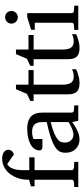

<svg xmlns="http://www.w3.org/2000/svg" viewBox="514 -1292 789 1858"><g transform="rotate(-90 909.0 -362.5)"><path d="M389.2 -676.8Q389.2 -661.6 383.1 -651.6Q377 -641.6 368.9 -635.5Q360.8 -629.4 353.3 -626.5Q345.7 -623.5 342.8 -623Q341.8 -624 334.7 -629.2Q327.6 -634.3 317.6 -641.4Q307.6 -648.4 296.1 -656.2Q284.7 -664.1 274.9 -671.1Q265.1 -678.2 258.3 -682.9Q251.5 -687.5 251 -688Q240.2 -682.1 229.7 -671.4Q219.2 -660.6 210.7 -642.6Q202.1 -624.5 197 -598.9Q191.9 -573.2 191.9 -538.1V-474.1H315.9V-422.9H191.9V-64Q191.9 -54.7 198 -48.8Q204.1 -43 212.9 -42L272 -39.1V0H28.8V-39.1L78.1 -42Q86.9 -43 93 -48.8Q99.1 -54.7 99.1 -64V-422.9H35.2V-458L99.1 -476.1Q99.1 -501 100.8 -520.8Q102.5 -540.5 106.7 -557.9Q110.8 -575.2 117.2 -591.6Q123.5 -607.9 132.8 -626Q147.5 -654.3 166.7 -675Q186 -695.8 208.3 -709.5Q230.5 -723.1 254.6 -730Q278.8 -736.8 303.2 -736.8Q324.2 -736.8 340.3 -731.9Q356.4 -727.1 367.4 -718.8Q378.4 -710.4 383.8 -699.7Q389.2 -689 389.2 -676.8Z M657.2 -267.1Q589.8 -250 550.3 -233.4Q510.7 -216.8 490.5 -200Q470.2 -183.1 464.6 -165.8Q459 -148.4 459 -129.9Q459 -114.3 464.1 -99.4Q469.2 -84.5 478.8 -72.8Q488.3 -61 502.2 -54Q516.1 -46.9 534.2 -46.9Q554.2 -46.9 575.9 -54.2Q597.7 -61.5 615.7 -70.3Q636.7 -80.6 657.2 -94.2ZM670.4 0 657.2 -59.1Q630.9 -39.1 603 -23.4Q590.8 -16.6 577.1 -10.3Q563.5 -3.9 549.1 1.2Q534.7 6.3 519.8 9.3Q504.9 12.2 490.2 12.2Q462.9 12.2 439.2 2.9Q415.5 -6.3 397.9 -23.9Q380.4 -41.5 370.4 -66.4Q360.4 -91.3 360.4 -123Q360.4 -141.6 364 -158.2Q367.7 -174.8 378.9 -190.4Q390.1 -206.1 410.4 -220.5Q430.7 -234.9 463.6 -249Q496.6 -263.2 544.2 -277.1Q591.8 -291 657.2 -305.2V-348.1Q657.2 -398.4 634.8 -422.6Q612.3 -446.8 564 -446.8Q537.6 -446.8 519 -441.9Q500.5 -437 493.2 -434.1V-347.2H420.4Q413.6 -347.2 407 -348.1Q400.4 -349.1 395 -352.3Q389.6 -355.5 386.5 -361.1Q383.3 -366.7 383.3 -376Q383.3 -406.7 401.9 -429Q420.4 -451.2 450.2 -465.8Q480 -480.5 517.1 -487.3Q554.2 -494.1 591.3 -494.1Q637.7 -494.1 668.2 -482.9Q698.7 -471.7 716.6 -451.7Q734.4 -431.6 741.7 -404.3Q749 -377 749 -344.2V-64Q749 -54.7 755.1 -48.8Q761.2 -43 770 -42L818.4 -39.1V0Z M1168 -21Q1149.4 -11.7 1127.4 -4.4Q1108.9 2 1084.5 7.1Q1060.1 12.2 1033.2 12.2Q976.6 12.2 951.2 -14.2Q925.8 -40.5 925.8 -100.1V-432.1H861.8V-464.8L930.2 -497.1L975.1 -603H1019V-481.9H1160.2V-432.1H1019V-152.8Q1019 -123 1024.2 -102.3Q1029.3 -81.5 1039.3 -68.6Q1049.3 -55.7 1064.2 -49.8Q1079.1 -43.9 1099.1 -43.9Q1113.8 -43.9 1126.2 -46.4Q1138.7 -48.8 1147.9 -52.2Q1158.7 -56.2 1168 -61Z M1507.8 -21Q1489.3 -11.7 1467.3 -4.4Q1448.7 2 1424.3 7.1Q1399.9 12.2 1373 12.2Q1316.4 12.2 1291 -14.2Q1265.6 -40.5 1265.6 -100.1V-432.1H1201.7V-464.8L1270 -497.1L1314.9 -603H1358.9V-481.9H1500V-432.1H1358.9V-152.8Q1358.9 -123 1364 -102.3Q1369.1 -81.5 1379.2 -68.6Q1389.2 -55.7 1404.1 -49.8Q1418.9 -43.9 1439 -43.9Q1453.6 -43.9 1466.1 -46.4Q1478.5 -48.8 1487.8 -52.2Q1498.5 -56.2 1507.8 -61Z M1548.8 0V-39.1L1597.7 -42Q1606.9 -43 1612.8 -48.8Q1618.7 -54.7 1618.7 -64V-420.9H1549.8V-456.1L1671.9 -494.1H1711.4V-64Q1711.4 -54.7 1717.5 -48.8Q1723.6 -43 1732.4 -42L1783.7 -39.1V0ZM1732.4 -647Q1732.4 -634.3 1727.8 -622.8Q1723.1 -611.3 1714.8 -603Q1706.5 -594.7 1695.6 -589.8Q1684.6 -585 1671.9 -585Q1659.2 -585 1647.7 -589.8Q1636.2 -594.7 1627.9 -603Q1619.6 -611.3 1614.7 -622.8Q1609.9 -634.3 1609.9 -647Q1609.9 -659.7 1614.7 -670.9Q1619.6 -682.1 1627.9 -690.4Q1636.2 -698.7 1647.7 -703.4Q1659.2 -708 1671.9 -708Q1684.6 -708 1695.6 -703.4Q1706.5 -698.7 1714.8 -690.4Q1723.1 -682.1 1727.8 -670.9Q1732.4 -659.7 1732.4 -647Z"/></g></svg>

Font: Charis SIL Eur
Style: Regular
Weight: 400
Foundry: SIL International
Version: Version 5.000